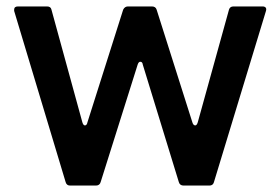

<svg xmlns="http://www.w3.org/2000/svg" viewBox="-20 -577 872 597"><path d="M198 0Q187 0 184 -11L24 -543V-547Q24 -557 36 -557H126Q138 -557 140 -547L236 -197Q239 -187 244 -187Q250 -187 252 -197L363 -547Q368 -557 378 -557H452Q464 -557 467 -547L578 -197Q581 -187 587 -187Q592 -187 595 -197L692 -547Q695 -557 706 -557H796Q803 -557 806 -553.5Q809 -550 807 -543L645 -10Q642 0 631 0H551Q539 0 536 -11L424 -376Q423 -385 416 -385Q411 -385 408 -376L293 -11Q290 0 278 0Z"/></svg>

Font: Open Sauce Two Medium
Style: Regular
Weight: 500
Designer: Alfredo Marco Pradil
Foundry: Creative Sauce Fz LLC
Version: Version 1.477